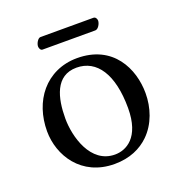

<svg xmlns="http://www.w3.org/2000/svg" viewBox="-109 -662 723 767"><g transform="rotate(-20 252.0 -279.0)"><path d="M360 -518C373 -518 384 -539 384 -551C384 -557 380 -568 370 -568H145C134 -568 123 -548 123 -536C123 -529 127 -518 136 -518ZM41 -205C41 -103 109 10 251 10C315.4 10 363.8 -12.7 397.9 -46C442.7 -89.8 463 -152.7 463 -214C463 -318 406 -439 253 -439C187.2 -439 132.9 -412 96.3 -369C60 -326.4 41 -268.2 41 -205ZM238 -404C324 -404 377 -326 377 -182C377 -56 312 -25 265 -25C161 -25 127 -151 127 -228C127 -315 148 -404 238 -404Z"/></g></svg>

Font: Libertinus Serif
Style: Regular
Weight: 400
Designer: Philipp H. Poll
Foundry: Khaled Hosny
Version: Version 6.2